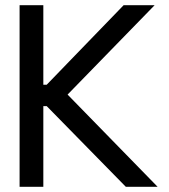

<svg xmlns="http://www.w3.org/2000/svg" viewBox="-20 -720 653 740"><path d="M55.5 0H147V-311H160L465 0H587.5L240.5 -355.5L576 -700H456.5L160 -393.5H147V-700H55.5Z"/></svg>

Font: MCL Standard
Style: Regular
Weight: 400
Designer: Květoslav Bartoš
Foundry: Florian Karsten
Version: Version 1.001;Glyphs 3.2.3 (3260)